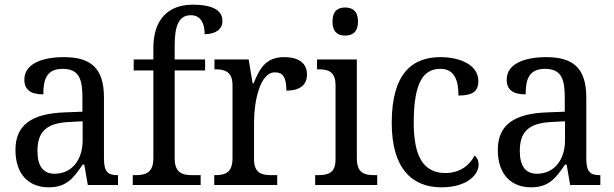

<svg xmlns="http://www.w3.org/2000/svg" viewBox="-20 -790 2623 820"><path d="M188 10C265 10 294 -30 333 -87H340L355 0H484V-42H481C439 -42 424 -58 424 -114V-373C424 -500 367 -546 253 -546C157 -546 84 -516 84 -450C84 -406 112 -387 165 -387C165 -451 179 -496 248 -496C321 -496 332 -446 332 -373V-313L256 -310C115 -305 46 -256 46 -150C46 -41 107 10 188 10ZM213 -48C163 -48 140 -83 140 -145C140 -223 173 -264 275 -269L333 -272V-191C333 -106 286 -48 213 -48Z M547 0H837V-42H801C760 -42 726 -51 726 -114V-489H856V-536H726V-595C726 -679 743 -725 795 -725C841 -725 854 -684 854 -644C901 -644 930 -665 930 -700C930 -741 897 -770 803 -770C697 -770 635 -705 635 -586V-536H551V-489H635V-114C635 -51 600 -42 560 -42H547Z M895 0H1164V-42H1139C1099 -42 1065 -50 1065 -109V-270C1065 -353 1089 -481 1154 -481C1190 -481 1203 -458 1203 -403C1266 -403 1291 -431 1291 -472C1291 -518 1259 -546 1193 -546C1114 -546 1088 -495 1063 -434H1059L1042 -536H896V-494H899C939 -494 973 -485 973 -426V-114C973 -51 940 -42 898 -42H895Z M1454 -638C1485 -638 1509 -653 1509 -698C1509 -743 1485 -758 1454 -758C1423 -758 1400 -743 1400 -698C1400 -653 1423 -638 1454 -638ZM1326 0H1591V-42H1579C1536 -42 1504 -51 1504 -114V-536H1334V-494H1340C1381 -494 1413 -485 1413 -426V-109C1413 -50 1380 -42 1338 -42H1326Z M1865 10C1974 10 2024 -43 2024 -87C2024 -105 2017 -118 2007 -126C1986 -84 1943 -51 1883 -51C1787 -51 1747 -124 1747 -266C1747 -445 1792 -496 1861 -496C1922 -496 1938 -445 1938 -382C1996 -382 2023 -398 2023 -444C2023 -512 1946 -546 1861 -546C1743 -546 1653 -479 1653 -265C1653 -69 1741 10 1865 10Z M2248 10C2325 10 2354 -30 2393 -87H2400L2415 0H2544V-42H2541C2499 -42 2484 -58 2484 -114V-373C2484 -500 2427 -546 2313 -546C2217 -546 2144 -516 2144 -450C2144 -406 2172 -387 2225 -387C2225 -451 2239 -496 2308 -496C2381 -496 2392 -446 2392 -373V-313L2316 -310C2175 -305 2106 -256 2106 -150C2106 -41 2167 10 2248 10ZM2273 -48C2223 -48 2200 -83 2200 -145C2200 -223 2233 -264 2335 -269L2393 -272V-191C2393 -106 2346 -48 2273 -48Z"/></svg>

Font: Noto Serif Lao SemiCondensed
Style: Regular
Weight: 400
Width: 4
Designer: Monotype Design Team
Foundry: Monotype Imaging Inc.
Version: Version 2.003